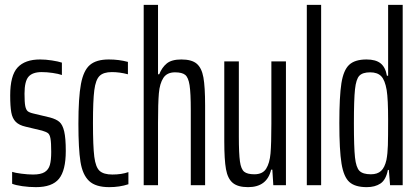

<svg xmlns="http://www.w3.org/2000/svg" viewBox="-20 -763 1722 791"><path d="M30 -6V-55Q41 -51 68 -47.5Q95 -44 116 -44Q148 -44 164 -54Q180 -64 185.5 -83.5Q191 -103 191 -137Q191 -175 188 -192Q185 -209 177.5 -214.5Q170 -220 153 -225L86 -241Q59 -247 45 -261Q31 -275 26.5 -300Q22 -325 22 -370Q22 -452 52.5 -485Q83 -518 145 -518Q168 -518 194 -514Q220 -510 235 -505V-454Q221 -459 197 -462.5Q173 -466 152 -466Q114 -466 97.5 -447Q81 -428 81 -377Q81 -342 84 -326.5Q87 -311 94 -305Q101 -299 119 -295L186 -279Q212 -272 225 -260.5Q238 -249 244.5 -221.5Q251 -194 251 -141Q251 -61 223 -26.5Q195 8 128 8Q100 8 72 4Q44 0 30 -6Z M303 -253Q303 -361 313.5 -417Q324 -473 350.5 -495.5Q377 -518 428 -518Q470 -518 507 -508V-457Q473 -466 441 -466Q406 -466 390 -450Q374 -434 368.5 -391.5Q363 -349 363 -257Q363 -160 368.5 -117Q374 -74 390.5 -59Q407 -44 443 -44Q481 -44 509 -54V-4Q473 8 430 8Q374 8 347 -17.5Q320 -43 311.5 -96.5Q303 -150 303 -253Z M572 -743H631V-457H636Q647 -485 667 -501.5Q687 -518 727 -518Q770 -518 790.5 -500.5Q811 -483 818 -444Q825 -405 825 -329V0H766V-309Q766 -380 761 -412Q756 -444 743 -454.5Q730 -465 701 -465Q668 -465 653 -442Q638 -419 634.5 -378.5Q631 -338 631 -257V0H572Z M904 -181V-510H964V-201Q964 -130 968.5 -98Q973 -66 986 -55.5Q999 -45 1028 -45Q1062 -45 1076.5 -68Q1091 -91 1094.5 -131Q1098 -171 1098 -253V-510H1158V0H1106L1102 -64H1097Q1080 8 1002 8Q960 8 939 -9.5Q918 -27 911 -66Q904 -105 904 -181Z M1244 0V-743H1303V0Z M1378 -256Q1378 -366 1386.5 -420Q1395 -474 1418.5 -496Q1442 -518 1490 -518Q1528 -518 1548 -502Q1568 -486 1574 -451H1579V-743H1639V0H1587L1582 -63H1578Q1570 -22 1547.5 -7Q1525 8 1491 8Q1443 8 1419.5 -13Q1396 -34 1387 -89Q1378 -144 1378 -256ZM1572 -104Q1577 -130 1578 -164.5Q1579 -199 1579 -268Q1579 -355 1573 -392Q1566 -433 1550.5 -449Q1535 -465 1505 -465Q1474 -465 1460.5 -451Q1447 -437 1442.5 -395Q1438 -353 1438 -255Q1438 -156 1442.5 -114.5Q1447 -73 1461 -59Q1475 -45 1508 -45Q1535 -45 1550 -59Q1565 -73 1572 -104Z"/></svg>

Font: Saira Ultra Condensed
Style: Regular
Weight: 400
Width: 1
Designer: Hector Gatti with collaboration of the Omnibus-Type team
Foundry: Omnibus-Type
Version: Version 1.001; ttfautohint (v1.8)